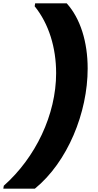

<svg xmlns="http://www.w3.org/2000/svg" viewBox="-106 -924 596 1163"><path d="M425 -509C425 -670 381 -812 298 -904H107L104 -886C190 -780 234 -635 234 -481C234 -229 109 31 -83 201L-86 219H105C304 57 425 -242 425 -509Z"/></svg>

Font: SVN-Poppins ExtraBold
Style: Italic
Weight: 800
Italic angle: -10°
Designer: Ninad Kale (Devanagari), Jonny Pinhorn (Latin)
Foundry: Indian Type Foundry
Version: Version 3.002 2017